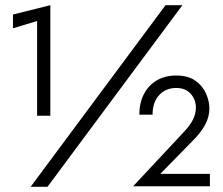

<svg xmlns="http://www.w3.org/2000/svg" viewBox="-20 -720 859 740"><path d="M618 -700 98 0H163L683 -700ZM30 -611 123 -639V-274H174V-700L30 -664ZM493 -2H789V-50H598L731 -186Q756 -212 771.5 -241Q787 -270 787 -302Q787 -330 774 -359.5Q761 -389 733 -409Q705 -429 659 -429Q616 -429 584 -410Q552 -391 534.5 -357Q517 -323 517 -278H568Q568 -326 593.5 -353.5Q619 -381 659 -381Q685 -381 701.5 -370Q718 -359 726.5 -342Q735 -325 735 -306Q735 -281 723.5 -258.5Q712 -236 691 -214Z"/></svg>

Font: Jost* Book
Style: Regular
Weight: 400
Version: Version 3.000